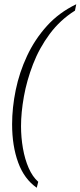

<svg xmlns="http://www.w3.org/2000/svg" viewBox="-20 -766 379 904"><path d="M153 118Q94 77 65.5 -1Q37 -79 37 -181Q37 -259 54 -342Q71 -425 107.5 -503Q144 -581 201 -644Q258 -707 339 -746L333 -716Q263 -672 214 -606Q165 -540 135.5 -463.5Q106 -387 92.5 -311.5Q79 -236 79 -172Q79 -119 88 -67.5Q97 -16 115 25Q133 66 160 90Z"/></svg>

Font: Noto Serif SemiCondensed ExtraLight
Style: Italic
Weight: 200
Width: 4
Italic angle: -12°
Designer: Monotype Design Team
Foundry: Monotype Imaging Inc.
Version: Version 2.013